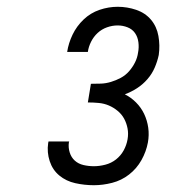

<svg xmlns="http://www.w3.org/2000/svg" viewBox="-20 -863 540 566"><path d="M257 -317Q229 -317 202 -323Q175 -329 155 -345.5Q135 -362 126.5 -388Q118 -414 122 -441Q122 -442 122.5 -443.5Q123 -445 123 -446H184Q184 -445 183.5 -444.5Q183 -444 183 -443Q181 -428 185.5 -413.5Q190 -399 200.5 -389.5Q211 -380 226 -376.5Q241 -373 257 -373Q273 -373 290.5 -377.5Q308 -382 322 -393Q336 -404 344.5 -419.5Q353 -435 356 -452Q359 -469 356 -484.5Q353 -500 346 -513Q339 -526 327 -536Q315 -546 301 -552Q287 -558 271 -559.5Q255 -561 239 -561L248 -616Q263 -616 277.5 -616.5Q292 -617 307 -621.5Q322 -626 336 -633.5Q350 -641 360.5 -653Q371 -665 378 -679Q385 -693 387 -708Q390 -723 388 -738.5Q386 -754 378 -765.5Q370 -777 356 -782.5Q342 -788 327 -788Q311 -788 295.5 -782.5Q280 -777 268 -766Q256 -755 248.5 -740Q241 -725 239 -710H178Q182 -736 194 -761Q206 -786 226.5 -805.5Q247 -825 273.5 -834Q300 -843 327 -843Q355 -843 381.5 -834Q408 -825 425 -805Q442 -785 447 -757Q452 -729 448 -701Q444 -682 436 -663.5Q428 -645 414.5 -629.5Q401 -614 384 -603Q367 -592 348 -585Q366 -576 381 -561Q396 -546 405 -527Q414 -508 417 -486.5Q420 -465 416 -443Q411 -416 397 -391Q383 -366 360.5 -348.5Q338 -331 310.5 -324Q283 -317 257 -317Z"/></svg>

Font: Iosevka Curly Slab LtObl
Style: Regular
Weight: 300
Italic angle: -9°
Monospace: yes
Designer: Belleve Invis
Foundry: Belleve Invis
Version: Version 11.0.0; ttfautohint (v1.8.3)